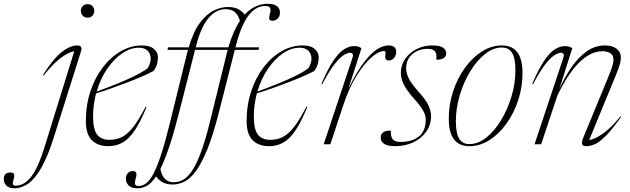

<svg xmlns="http://www.w3.org/2000/svg" viewBox="-198 -762 3328 1014"><path d="M229 -704.5Q229 -718.5 238.2 -729.2Q247.5 -740 264.5 -740Q281.5 -740 290.8 -729.2Q300 -718.5 300 -704.5Q300 -690.5 290.8 -679.8Q281.5 -669 264.5 -669Q247.5 -669 238.2 -679.8Q229 -690.5 229 -704.5ZM87 -39Q54 65.5 19.8 124.8Q-14.5 184 -49.8 208.2Q-85 232.5 -122 232.5Q-150.5 232.5 -164.2 218.2Q-178 204 -178 183.5Q-178 149 -142.5 149Q-128.5 149 -124.2 156.8Q-120 164.5 -126 184Q-132 203.5 -129.5 211Q-127 218.5 -115 218.5Q-70 218.5 -33 171Q4 123.5 40.5 4.5L194 -491Q169 -488.5 128.2 -460Q87.5 -431.5 32 -363L28.5 -366Q84.5 -453.5 128.8 -487.8Q173 -522 209.5 -522Q239.5 -522 230 -491.5Z M576 -197.5Q544 -118 513.2 -72.8Q482.5 -27.5 448.8 -8.8Q415 10 374 10Q319.5 10 287.5 -21.2Q255.5 -52.5 255.5 -123Q255.5 -207 279.5 -279.5Q303.5 -352 345.2 -406.5Q387 -461 440.2 -491.5Q493.5 -522 551.5 -522Q594 -522 615 -503.5Q636 -485 636 -461Q636 -414.5 611.5 -386.5Q588.5 -374 552.8 -358.5Q517 -343 474.8 -326.8Q432.5 -310.5 389.8 -295.5Q347 -280.5 309.5 -269Q302 -240.5 297.8 -210Q293.5 -179.5 293.5 -147.5Q293.5 -77.5 315.5 -50.5Q337.5 -23.5 380 -23.5Q417.5 -23.5 447.8 -39.2Q478 -55 507.2 -93.2Q536.5 -131.5 571.5 -199ZM535 -510Q491 -510 447.2 -480.2Q403.5 -450.5 367.8 -398.2Q332 -346 312.5 -278.5Q430.5 -321.5 495 -352.2Q559.5 -383 582 -402Q607 -444.5 592.8 -477.2Q578.5 -510 535 -510Z M789 -477.5Q791.5 -488.5 794.5 -498.5H686.5L689.5 -512H798.5Q823.5 -596.5 858.8 -642.8Q894 -689 932.2 -707Q970.5 -725 1005 -725Q1040.5 -725 1061 -713.2Q1081.5 -701.5 1094.5 -685Q1122.5 -715 1153 -728.5Q1183.5 -742 1215 -742Q1250 -742 1265.2 -729Q1280.5 -716 1280.5 -695.5Q1280.5 -675.5 1269 -664Q1257.5 -652.5 1242 -652.5Q1228 -652.5 1224.8 -660.2Q1221.5 -668 1227.5 -689Q1233.5 -710 1228.2 -720.2Q1223 -730.5 1202 -730.5Q1172.5 -730.5 1144.5 -710.8Q1116.5 -691 1091.5 -643.5Q1066.5 -596 1045.5 -512H1170.5L1167.5 -498.5H1042L958.5 -170.5Q927.5 -48.5 896.8 27Q866 102.5 835.8 142.8Q805.5 183 775 197.8Q744.5 212.5 714.5 212.5Q686.5 212.5 665 202.8Q643.5 193 626.5 169.5Q602 206 577.8 219.2Q553.5 232.5 527 232.5Q496.5 232.5 481.5 217.5Q466.5 202.5 466.5 182Q466.5 165.5 476.2 153.5Q486 141.5 503.5 141.5Q518 141.5 521.5 150.8Q525 160 518.5 182Q512 204 516 212.2Q520 220.5 532.5 220.5Q553 220.5 572 207.5Q591 194.5 610.5 159Q630 123.5 652 57.2Q674 -9 700 -115.5ZM992 -713.5Q962.5 -713.5 933.8 -695Q905 -676.5 879.8 -632.5Q854.5 -588.5 835.5 -512H1008Q1021 -556.5 1036.2 -591Q1051.5 -625.5 1069 -651.5Q1061.5 -680.5 1043.8 -697Q1026 -713.5 992 -713.5ZM999 -477.5Q1001.5 -488.5 1004.5 -498.5H832L748.5 -170.5Q721 -62 696.5 11Q672 84 649 130Q662 200.5 719.5 200.5Q741.5 200.5 764.2 190Q787 179.5 810.8 147.8Q834.5 116 859.2 52.8Q884 -10.5 910 -115.5Z M1425 -197.5Q1393 -118 1362.2 -72.8Q1331.5 -27.5 1297.8 -8.8Q1264 10 1223 10Q1168.5 10 1136.5 -21.2Q1104.5 -52.5 1104.5 -123Q1104.5 -207 1128.5 -279.5Q1152.5 -352 1194.2 -406.5Q1236 -461 1289.2 -491.5Q1342.5 -522 1400.5 -522Q1443 -522 1464 -503.5Q1485 -485 1485 -461Q1485 -414.5 1460.5 -386.5Q1437.5 -374 1401.8 -358.5Q1366 -343 1323.8 -326.8Q1281.5 -310.5 1238.8 -295.5Q1196 -280.5 1158.5 -269Q1151 -240.5 1146.8 -210Q1142.5 -179.5 1142.5 -147.5Q1142.5 -77.5 1164.5 -50.5Q1186.5 -23.5 1229 -23.5Q1266.5 -23.5 1296.8 -39.2Q1327 -55 1356.2 -93.2Q1385.5 -131.5 1420.5 -199ZM1384 -510Q1340 -510 1296.2 -480.2Q1252.5 -450.5 1216.8 -398.2Q1181 -346 1161.5 -278.5Q1279.5 -321.5 1344 -352.2Q1408.5 -383 1431 -402Q1456 -444.5 1441.8 -477.2Q1427.5 -510 1384 -510Z M1663 -455Q1668.5 -471 1664.2 -477.2Q1660 -483.5 1650 -483.5Q1640 -483.5 1620.2 -472.8Q1600.5 -462 1571.5 -426.5Q1542.5 -391 1504 -317.5L1499.5 -319.5Q1535 -402 1565 -445Q1595 -488 1621.5 -503.2Q1648 -518.5 1671.5 -518.5Q1685 -518.5 1693.8 -515.8Q1702.5 -513 1711 -507.5L1642 -293.5Q1753.5 -522 1855 -522Q1875.5 -522 1885 -512.8Q1894.5 -503.5 1894.5 -489Q1894.5 -469 1883 -455.8Q1871.5 -442.5 1856 -442.5Q1832.5 -442.5 1837 -470Q1839.5 -483.5 1837.2 -488Q1835 -492.5 1829.5 -492.5Q1802.5 -492.5 1763.5 -458.8Q1724.5 -425 1684.5 -360.8Q1644.5 -296.5 1614.5 -205L1546.5 0H1511.5Z M1866.5 -72.5Q1864 -43 1875 -28Q1886 -12.5 1917 -12.5Q1979 -12.5 2014.8 -41.8Q2050.5 -71 2050.5 -130Q2050.5 -151.5 2037.5 -176.2Q2024.5 -201 1987.5 -242Q1950.5 -283.5 1934.8 -315.5Q1919 -347.5 1919 -375Q1919 -419.5 1942.8 -452.5Q1966.5 -485.5 2004.2 -503.8Q2042 -522 2083.5 -522Q2125 -522 2141.8 -510.2Q2158.5 -498.5 2158.5 -480.5Q2158.5 -446.5 2106.5 -446.5Q2109.5 -479.5 2098.5 -491.5Q2087.5 -504 2061.5 -504Q2013 -504 1980 -476.2Q1947 -448.5 1947 -400.5Q1947 -376 1960.2 -348.8Q1973.5 -321.5 2013 -277Q2052.5 -233 2065.5 -203.8Q2078.5 -174.5 2078.5 -149.5Q2078.5 -102.5 2053 -66.5Q2027.5 -30.5 1984.5 -10.2Q1941.5 10 1889 10Q1848.5 10 1830.5 -2.5Q1812.5 -15 1812.5 -35.5Q1812.5 -52.5 1824.8 -62.5Q1837 -72.5 1866.5 -72.5Z M2452.5 -522Q2561.5 -522 2561.5 -376.5Q2561.5 -302 2538.8 -232.8Q2516 -163.5 2476.5 -108.8Q2437 -54 2386.8 -22Q2336.5 10 2281 10Q2172 10 2172 -135.5Q2172 -210 2194.8 -279.2Q2217.5 -348.5 2257 -403.2Q2296.5 -458 2346.8 -490Q2397 -522 2452.5 -522ZM2281 -1Q2327 -1 2370.2 -35.5Q2413.5 -70 2448.2 -127.2Q2483 -184.5 2503.5 -253.2Q2524 -322 2524 -391Q2524 -454 2506.5 -482.5Q2489 -511 2452.5 -511Q2406.5 -511 2363.2 -476.5Q2320 -442 2285.2 -384.8Q2250.5 -327.5 2230 -258.8Q2209.5 -190 2209.5 -121Q2209.5 -58 2227 -29.5Q2244.5 -1 2281 -1Z M2617.5 -317.5 2613 -319.5Q2648.5 -402 2678.5 -445Q2708.5 -488 2735 -503.2Q2761.5 -518.5 2785 -518.5Q2798.5 -518.5 2807.2 -515.8Q2816 -513 2824.5 -507.5L2756.5 -293.5Q2785.5 -357 2821.5 -408.8Q2857.5 -460.5 2901.2 -491.2Q2945 -522 2996.5 -522Q3037 -522 3059 -504.2Q3081 -486.5 3081 -458.5Q3081 -442.5 3075.5 -422.2Q3070 -402 3051.5 -357.5L2913.5 -22.5Q2940 -25.5 2982.8 -54Q3025.5 -82.5 3079 -147.5L3082.5 -145Q3038 -82.5 3005.5 -48.8Q2973 -15 2947.8 -2.5Q2922.5 10 2899 10Q2878 10 2876 -2.5Q2874 -15 2883 -36.5L3011.5 -348Q3030 -392.5 3036 -413.5Q3042 -434.5 3042 -446Q3042 -471.5 3024.8 -481.5Q3007.5 -491.5 2985.5 -491.5Q2944 -491.5 2908 -469.2Q2872 -447 2842 -411.8Q2812 -376.5 2788 -336.2Q2764 -296 2746.5 -260L2660 0H2625L2776.5 -455Q2782 -471 2777.8 -477.2Q2773.5 -483.5 2763.5 -483.5Q2753.5 -483.5 2733.8 -472.8Q2714 -462 2685 -426.5Q2656 -391 2617.5 -317.5Z"/></svg>

Font: Newsreader 72pt ExtraLight
Style: Italic
Weight: 275
Italic angle: -17°
Designer: Hugues Gentile
Foundry: Production Type
Version: Version 1.003; ttfautohint (v1.8.3)